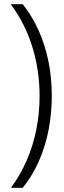

<svg xmlns="http://www.w3.org/2000/svg" viewBox="-20 -734 304 912"><path d="M226 -278Q226 -194 210.5 -115.5Q195 -37 164.5 32Q134 101 88 158H32Q77 97 107.5 26.5Q138 -44 153 -121Q168 -198 168 -278Q168 -400 133.5 -511.5Q99 -623 31 -714H88Q134 -656 164.5 -587Q195 -518 210.5 -440.5Q226 -363 226 -278Z"/></svg>

Font: Noto Sans Display Light
Style: Regular
Weight: 300
Designer: Monotype Design Team
Foundry: Monotype Imaging Inc.
Version: Version 2.003